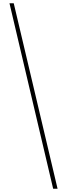

<svg xmlns="http://www.w3.org/2000/svg" viewBox="-20 -793 409 1174"><path d="M64 -773 332 361H305L38 -773Z"/></svg>

Font: Noto Sans Telugu SemiCondensed Thin
Style: Regular
Weight: 100
Width: 4
Designer: Jelle Bosma - Monotype Design Team
Foundry: Monotype Imaging Inc.
Version: Version 2.005; ttfautohint (v1.8.4.7-5d5b)